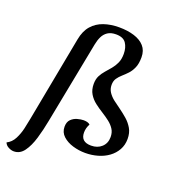

<svg xmlns="http://www.w3.org/2000/svg" viewBox="-221 -833 973 1098"><g transform="rotate(20 265.5 -283.5)"><path d="M-10 153Q-26 153 -43 144Q-60 135 -66 119Q-37 105 -21 74Q-5 43 3 8Q11 -27 16 -55L114 -573Q124 -627 152 -659Q180 -691 222 -705.5Q264 -720 315 -720Q366 -720 406.5 -707.5Q447 -695 470 -669Q493 -643 493 -602Q493 -563 482 -538Q471 -513 455.5 -496.5Q440 -480 424 -466Q408 -452 397 -436Q386 -420 386 -396Q386 -371 399 -351.5Q412 -332 432.5 -316Q453 -300 476 -284Q501 -266 524 -246Q547 -226 562.5 -199.5Q578 -173 578 -136Q578 -99 561.5 -69.5Q545 -40 517 -19.5Q489 1 452.5 11.5Q416 22 377 22Q338 22 301 11Q264 0 239.5 -22.5Q215 -45 215 -79Q215 -108 230.5 -123.5Q246 -139 267.5 -145Q289 -151 306 -151Q317 -151 327.5 -148.5Q338 -146 345 -139Q338 -126 334.5 -113Q331 -100 331 -86Q331 -29 394 -29Q433 -29 458 -52Q483 -75 483 -113Q483 -141 470 -161Q457 -181 436.5 -197Q416 -213 392 -228Q366 -244 342 -262.5Q318 -281 303 -306Q288 -331 288 -366Q288 -395 298.5 -415.5Q309 -436 324.5 -453.5Q340 -471 355 -489Q370 -507 380.5 -530Q391 -553 391 -585Q391 -624 373.5 -650Q356 -676 312 -676Q281 -676 261.5 -663Q242 -650 231.5 -628Q221 -606 216 -579L119 -80Q108 -21 92 32.5Q76 86 51.5 119.5Q27 153 -10 153Z"/></g></svg>

Font: Sansita Swashed Light
Style: Regular
Weight: 300
Designer: Pablo Cosgaya
Foundry: Omnibus-Type
Version: Version 1.003